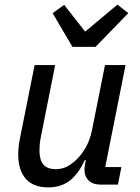

<svg xmlns="http://www.w3.org/2000/svg" viewBox="-20 -800 606 832"><path d="M219 -518 156 -201Q153 -186 152 -171.5Q151 -157 151 -148Q151 -108 167.5 -87.5Q184 -67 222 -67Q249 -67 271 -78.5Q293 -90 313 -110Q363 -160 378 -233L435 -518H524L436 -76H506L491 0H417Q382 0 364 -18Q346 -36 346 -66Q346 -71 347 -79Q348 -87 350 -95L352 -106H347Q320 -46 282 -17Q244 12 189 12Q124 12 91.5 -25.5Q59 -63 59 -130Q59 -145 60.5 -162Q62 -179 66 -198L130 -518ZM294 -597 208 -743 258 -779 349 -663 489 -780 536 -743 394 -597Z"/></svg>

Font: IBM Plex Sans Text
Style: Italic
Weight: 450
Italic angle: -11°
Designer: Mike Abbink, Paul van der Laan, Pieter van Rosmalen
Foundry: Bold Monday
Version: Version 3.005